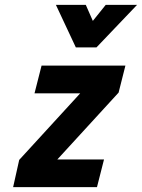

<svg xmlns="http://www.w3.org/2000/svg" viewBox="-20 -770 584 790"><path d="M377 -575H292L210 -750H333L362 -684L415 -750H544ZM122 -386 151 -500H496L468 -389L216 -114H408L379 0H34L59 -112L310 -386Z"/></svg>

Font: Titillium Web
Style: Bold Italic
Weight: 700
Italic angle: -13°
Version: Version 1.002;PS 57.000;hotconv 1.0.70;makeotf.lib2.5.55311